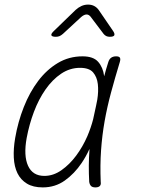

<svg xmlns="http://www.w3.org/2000/svg" viewBox="-20 -805 640 835"><path d="M166 10Q124 10 97 -6.5Q70 -23 56 -51.5Q42 -80 40 -119.5Q38 -159 46 -205Q58 -275 83.5 -339.5Q109 -404 146 -453Q183 -502 231.5 -531Q280 -560 339 -560Q386 -560 407 -536Q428 -512 433 -474V-473Q441 -504 451 -535Q455 -548 463.5 -554Q472 -560 485 -560Q498 -560 501.5 -554Q505 -548 501 -535Q480 -466 463 -403Q446 -340 435 -278Q424 -216 419.5 -151.5Q415 -87 418 -14Q420 -2 414 4Q408 10 395 10Q382 10 376 4Q370 -2 368 -14Q364 -87 369 -152V-157Q354 -124 335 -96Q304 -50 262 -20Q220 10 166 10ZM173 -40Q212 -40 247.5 -65Q283 -90 311.5 -128.5Q340 -167 360 -213Q376 -251 385 -286Q391 -316 398 -346Q400 -358 403 -371Q409 -408 405.5 -439Q402 -470 385 -490Q368 -510 328 -510Q284 -510 246 -484.5Q208 -459 178 -416Q148 -373 127.5 -318.5Q107 -264 96 -205Q82 -128 102 -84Q122 -40 173 -40ZM223 -645Q206 -645 203.5 -651.5Q201 -658 215 -671L309 -762Q321 -773 334.5 -779Q348 -785 363 -785Q378 -785 389.5 -779Q401 -773 409 -762L472 -670Q480 -658 477 -651.5Q474 -645 457 -645Q449 -645 442.5 -648Q436 -651 431 -657L375 -731Q367 -742 356.5 -742Q346 -742 333 -731L254 -658Q246 -651 239 -648Q232 -645 223 -645Z"/></svg>

Font: Maple Mono Thin
Style: Italic
Weight: 250
Italic angle: -10°
Monospace: yes
Designer: subframe7536
Version: Version 7.000